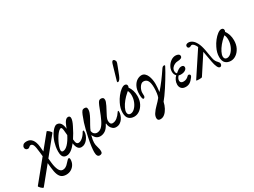

<svg xmlns="http://www.w3.org/2000/svg" viewBox="-117 -1573 3416 2585"><g transform="rotate(-30 1591.0 -280.5)"><path d="M7 226Q3 231 -8 224.5Q-19 218 -30.5 207Q-42 196 -49.5 185.5Q-57 175 -54 171L204 -146L197 -211Q189 -294 176 -325Q163 -356 137 -356Q124 -356 112 -343Q100 -330 84 -330Q67 -330 54.5 -341Q42 -352 42 -371Q42 -392 58.5 -409.5Q75 -427 115 -427Q168 -427 198.5 -388Q229 -349 237 -275L244 -196L416 -407Q420 -412 430.5 -405.5Q441 -399 453 -388.5Q465 -378 472 -367.5Q479 -357 475 -352L255 -80L262 -11Q269 59 290.5 104.5Q312 150 350 150Q375 150 397 137Q419 124 440 99Q479 53 493 53Q508 53 508 80Q508 121 488.5 155Q469 189 435 209.5Q401 230 358 230Q318 230 290.5 213Q263 196 246.5 154.5Q230 113 223 40L216 -31Z M489 11Q469 11 452 2.5Q435 -6 425 -28.5Q415 -51 415 -94Q415 -134 422 -171Q429 -208 437 -233Q447 -266 463.5 -299.5Q480 -333 500.5 -361Q521 -389 542 -406Q563 -423 582 -423Q620 -423 641.5 -392Q663 -361 668 -304Q673 -318 679 -333Q688 -357 700 -380Q712 -403 727.5 -418Q743 -433 762 -433Q794 -433 794 -398Q794 -380 785.5 -353.5Q777 -327 759 -292Q738 -248 715.5 -209Q693 -170 671 -137Q671 -134 672 -132Q675 -90 685.5 -74.5Q696 -59 718 -59Q736 -59 758 -73Q780 -87 800 -110Q820 -133 833 -158Q840 -171 849 -171Q857 -171 857 -150Q857 -125 846.5 -97Q836 -69 817.5 -44.5Q799 -20 774 -4.5Q749 11 720 11Q684 11 665 -17.5Q646 -46 641 -89Q640 -92 640 -94Q602 -44 564 -16.5Q526 11 489 11ZM451 -95Q451 -81 458 -73.5Q465 -66 476 -66Q514 -66 555 -109Q596 -152 633 -226Q629 -279 625.5 -305.5Q622 -332 617 -341Q612 -350 605 -350Q589 -350 568.5 -330.5Q548 -311 527.5 -280Q507 -249 489.5 -214Q472 -179 461.5 -147Q451 -115 451 -95Z M876 230Q832 230 832 153Q832 121 839 67Q846 13 862 -63Q874 -118 885.5 -166Q897 -214 912 -260.5Q927 -307 948 -359Q962 -393 974.5 -409Q987 -425 1013 -425Q1033 -425 1042.5 -416.5Q1052 -408 1052 -382Q1052 -362 1043 -336Q1030 -300 1009 -262.5Q988 -225 967 -188Q946 -151 933 -117Q938 -81 958.5 -66.5Q979 -52 995 -52Q1036 -52 1066.5 -79Q1097 -106 1125 -163Q1153 -220 1187 -311Q1207 -365 1220 -389Q1233 -413 1244.5 -419Q1256 -425 1269 -425Q1288 -425 1300 -415.5Q1312 -406 1312 -384Q1312 -371 1306.5 -353.5Q1301 -336 1285 -303Q1269 -270 1236 -209Q1218 -176 1210.5 -155Q1203 -134 1203 -118Q1203 -59 1244 -59Q1280 -59 1313.5 -85Q1347 -111 1375 -154Q1382 -166 1389 -166Q1395 -166 1395 -145Q1395 -124 1386.5 -97Q1378 -70 1361 -45.5Q1344 -21 1318.5 -5Q1293 11 1258 11Q1230 11 1209 -5.5Q1188 -22 1176 -47.5Q1164 -73 1164 -98L1158 -99Q1128 -38 1091 -13.5Q1054 11 1013 11Q982 11 958 -5Q934 -21 913 -65Q902 -24 898 0.5Q894 25 894 44Q894 62 896.5 78Q899 94 907 121Q914 141 916.5 158.5Q919 176 919 188Q919 211 907.5 220.5Q896 230 876 230Z M1542 11Q1492 11 1460 -18Q1428 -47 1428 -113Q1428 -181 1464 -252Q1485 -296 1516 -335.5Q1547 -375 1580 -400Q1613 -425 1638 -425Q1653 -425 1663.5 -416.5Q1674 -408 1674 -391Q1674 -379 1667 -367Q1715 -301 1715 -210Q1715 -144 1690 -94.5Q1665 -45 1625.5 -17Q1586 11 1542 11ZM1473 -95Q1473 -73 1484 -60.5Q1495 -48 1515 -48Q1549 -48 1580.5 -78Q1612 -108 1632 -156Q1652 -204 1652 -256Q1652 -301 1636 -332Q1628 -325 1617 -316Q1578 -283 1545 -242.5Q1512 -202 1492.5 -162.5Q1473 -123 1473 -95ZM1581 -502Q1573 -502 1573 -510Q1573 -513 1573 -515Q1573 -517 1573 -519L1641 -753Q1653 -791 1671 -791Q1684 -791 1693.5 -776Q1703 -761 1703 -749Q1703 -744 1698.5 -728.5Q1694 -713 1682 -684L1638 -571Q1610 -502 1581 -502Z M1829 217Q1785 217 1785 176Q1785 144 1805 112Q1832 70 1872 31Q1912 -8 1944 -48Q1954 -70 1959.5 -111Q1965 -152 1965 -192Q1965 -269 1944 -304Q1923 -339 1880 -339Q1860 -339 1844 -325.5Q1828 -312 1816 -292Q1804 -272 1798 -251Q1792 -230 1792 -215Q1792 -191 1792.5 -184Q1793 -177 1793 -166Q1793 -159 1787 -147.5Q1781 -136 1767 -136Q1758 -136 1752.5 -157Q1747 -178 1747 -215Q1747 -289 1771 -335.5Q1795 -382 1830 -403.5Q1865 -425 1899 -425Q1928 -425 1949 -406.5Q1970 -388 1982.5 -359Q1995 -330 2001 -296Q2007 -262 2007 -230Q2007 -182 1998 -107Q2049 -165 2095.5 -227Q2142 -289 2192 -364Q2208 -387 2226 -387Q2237 -387 2240.5 -383Q2244 -379 2237 -367Q2223 -338 2198.5 -296Q2174 -254 2145 -206Q2116 -158 2085.5 -111.5Q2055 -65 2027.5 -27Q2000 11 1981 33Q1970 83 1948 124.5Q1926 166 1896 191.5Q1866 217 1829 217Z M2342 11Q2300 11 2277 -12Q2254 -35 2254 -74Q2254 -108 2269 -139.5Q2284 -171 2306 -190Q2279 -216 2279 -260Q2279 -301 2300.5 -339Q2322 -377 2356.5 -401Q2391 -425 2429 -425Q2454 -425 2472 -414.5Q2490 -404 2490 -384Q2490 -363 2469 -353.5Q2448 -344 2419 -344Q2393 -344 2368 -331.5Q2343 -319 2327 -298.5Q2311 -278 2311 -252Q2311 -220 2329 -208Q2353 -229 2376.5 -244Q2400 -259 2421 -259Q2462 -259 2462 -227Q2462 -201 2435.5 -184Q2409 -167 2368 -167Q2360 -167 2351 -168Q2342 -169 2334 -172Q2319 -158 2310.5 -141Q2302 -124 2302 -108Q2302 -67 2352 -67Q2376 -67 2396.5 -77Q2417 -87 2430 -101Q2437 -110 2447.5 -112.5Q2458 -115 2467 -108Q2487 -94 2463 -63Q2433 -23 2405.5 -6Q2378 11 2342 11Z M2546 12Q2504 12 2504 4L2752 -372Q2722 -439 2688 -439Q2683 -439 2679.5 -437.5Q2676 -436 2672 -433Q2660 -426 2648 -426Q2636 -426 2628.5 -434.5Q2621 -443 2621 -456Q2621 -473 2634 -481.5Q2647 -490 2668 -490Q2696 -490 2724.5 -470.5Q2753 -451 2777 -406Q2801 -361 2815 -286L2839 -150Q2845 -118 2856.5 -98.5Q2868 -79 2880 -68Q2903 -45 2903 -27Q2903 -12 2895 -0.5Q2887 11 2874 11Q2852 11 2836 -24Q2820 -59 2811 -110L2780 -281L2593 5Q2588 12 2546 12Z M3043 11Q2993 11 2961 -18Q2929 -47 2929 -113Q2929 -181 2965 -252Q2986 -296 3017 -335.5Q3048 -375 3081 -400Q3114 -425 3139 -425Q3154 -425 3164.5 -416.5Q3175 -408 3175 -391Q3175 -379 3168 -367Q3216 -301 3216 -210Q3216 -144 3191 -94.5Q3166 -45 3126.5 -17Q3087 11 3043 11ZM2974 -95Q2974 -73 2985 -60.5Q2996 -48 3016 -48Q3050 -48 3081.5 -78Q3113 -108 3133 -156Q3153 -204 3153 -256Q3153 -301 3137 -332Q3129 -325 3118 -316Q3079 -283 3046 -242.5Q3013 -202 2993.5 -162.5Q2974 -123 2974 -95Z"/></g></svg>

Font: Junicode Two Beta Condensed Medium
Style: Italic
Weight: 500
Width: 3
Italic angle: -9°
Version: Version 1.053; ttfautohint (v1.8.4)